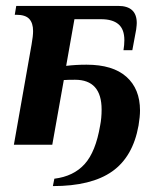

<svg xmlns="http://www.w3.org/2000/svg" viewBox="-20 -490 544 650"><path d="M454 -116Q454 -95 449 -65Q430 41 359.5 90.5Q289 140 159 140L164 115Q229 107 266.5 65.5Q304 24 319 -65Q324 -90 324 -119Q324 -220 234 -220Q210 -220 196 -219L157 0H27L87 -340Q92 -368 92 -385Q92 -412 79 -426Q66 -440 35 -440H30L35 -470H380Q443 -470 443 -412Q443 -406 441 -390L428 -320H398Q401 -338 401 -354Q401 -391 381 -408Q361 -425 322 -425H232L204 -267Q236 -271 273 -271Q362 -271 408 -230Q454 -189 454 -116Z"/></svg>

Font: Philosopher
Style: Bold Italic
Weight: 700
Italic angle: -10°
Designer: Jovanny Lemonad
Foundry: Jovanny Lemonad
Version: Version 2.000